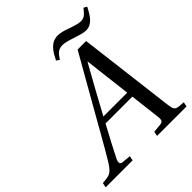

<svg xmlns="http://www.w3.org/2000/svg" viewBox="-249 -988 1133 1133"><g transform="rotate(-45 317.5 -421.0)"><path d="M299 -736 318 -723C340 -758 357 -774 390 -774C412 -774 441 -765 470 -755C499 -746 528 -736 550 -736C599 -736 625 -774 654 -831L634 -842C606 -807 594 -796 566 -796C545 -796 518 -806 490 -815C463 -825 435 -834 411 -834C347 -834 319 -776 299 -736ZM-23 0H202L208 -29L153 -34C133 -36 131 -50 140 -71C173 -135 206 -200 243 -267H467L490 -73C493 -44 485 -36 465 -34L412 -29L406 0H652L658 -29L620 -32C589 -35 585 -49 580 -90L506 -692H435L267 -397C216 -308 133 -159 96 -99C64 -47 47 -36 16 -33L-17 -29ZM263 -305C316 -404 371 -502 425 -599H427L462 -305Z"/></g></svg>

Font: Heuristica
Style: Italic
Weight: 400
Italic angle: -13°
Version: Version 1.0.1